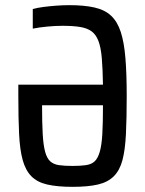

<svg xmlns="http://www.w3.org/2000/svg" viewBox="-20 -716 563 744"><path d="M261 8Q202 8 163 -1Q124 -10 101.5 -33Q79 -56 68 -95.5Q57 -135 54 -196.5Q51 -258 51 -344V-388H379Q378 -449 374.5 -490.5Q371 -532 361.5 -557Q352 -582 335 -594.5Q318 -607 290.5 -611.5Q263 -616 222 -616Q195 -616 163 -613Q131 -610 107 -605V-681Q125 -686 148 -689Q171 -692 197.5 -694Q224 -696 249 -696Q306 -696 346 -687Q386 -678 410.5 -655Q435 -632 448 -592Q461 -552 466 -491Q471 -430 471 -344Q471 -258 468 -196.5Q465 -135 454.5 -95.5Q444 -56 421 -33Q398 -10 359.5 -1Q321 8 261 8ZM261 -73Q291 -73 312.5 -76Q334 -79 346.5 -90.5Q359 -102 366.5 -127.5Q374 -153 376.5 -196.5Q379 -240 379 -308H143Q143 -240 145.5 -196.5Q148 -153 155 -127.5Q162 -102 175 -90.5Q188 -79 209 -76Q230 -73 261 -73Z"/></svg>

Font: Saira Condensed Medium
Style: Regular
Weight: 500
Width: 3
Designer: Hector Gatti with collaboration of the Omnibus-Type team
Foundry: Omnibus-Type
Version: Version 1.101